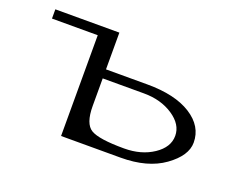

<svg xmlns="http://www.w3.org/2000/svg" viewBox="-85 -660 1045 820"><g transform="rotate(20 437.5 -250.0)"><path d="M333 -292V-167Q333 -85.9 369.6 -64Q406.2 -42 520.5 -42Q598.6 -42 653.3 -78.6Q708 -115.2 708 -167Q708 -218.8 652.8 -255.4Q597.7 -292 520.5 -292ZM333 -500V-333H520.5Q647.5 -333 719.7 -287.1Q792 -241.2 792 -167Q792 -107.4 717.3 -53.7Q642.6 0 520.5 0H333H250V-458H42V-500Z"/></g></svg>

Font: okolaks
Style: Regular
Weight: 500
Version: Version 000.6.0